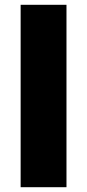

<svg xmlns="http://www.w3.org/2000/svg" viewBox="-20 -831 363 800"><path d="M257 -51V-811H66V-51Z"/></svg>

Font: Noto Sans Tamil UI Black
Style: Regular
Weight: 900
Designer: Jelle Bosma - Monotype Design Team
Foundry: Monotype Imaging Inc.
Version: Version 2.004